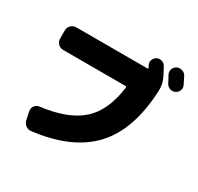

<svg xmlns="http://www.w3.org/2000/svg" viewBox="-182 -1050 1364 1322"><g transform="rotate(30 500.0 -389.0)"><path d="M784 -789Q789 -779 799.5 -759.5Q810 -740 815 -730Q841 -680 838 -624Q824 -308 672 -145Q520 18 216 54Q192 57 173 42.5Q154 28 149 4L136 -59Q132 -81 145 -99.5Q158 -118 181 -121Q394 -147 500 -242Q606 -337 631 -532Q632 -535 629 -537.5Q626 -540 623 -540H127Q104 -540 87 -557Q70 -574 70 -597V-663Q70 -686 87 -703Q104 -720 127 -720H694Q702 -720 698 -728L691 -742Q680 -761 687 -781.5Q694 -802 713 -812Q732 -822 753 -815Q774 -808 784 -789ZM938 -803Q943 -793 952.5 -774Q962 -755 966 -747Q976 -727 969 -707Q962 -687 942 -677Q922 -667 901.5 -674Q881 -681 870 -701Q861 -719 841 -755Q831 -775 837.5 -795.5Q844 -816 864 -826Q884 -836 906 -829Q928 -822 938 -803Z"/></g></svg>

Font: Rounded Mplus 1c Black
Style: Regular
Weight: 900
Version: Version 1.059.20150529